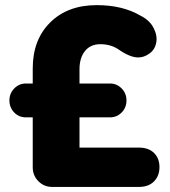

<svg xmlns="http://www.w3.org/2000/svg" viewBox="-20 -736 670 756"><path d="M413.1 -273.9H293V-154.8H526.9Q565.4 -154.8 586.7 -133.5Q607.9 -112.3 607.9 -78.1Q607.9 -43.9 586.7 -22Q565.4 0 526.9 0H185.1Q153.3 0 131.1 -22.5Q108.9 -44.9 108.9 -77.1V-273.9H82Q54.7 -273.9 35.9 -293.2Q17.1 -312.5 17.1 -340.8Q17.1 -368.2 36.1 -387.7Q55.2 -407.2 82 -407.2H108.9V-466.8Q108.9 -579.6 177.7 -647.7Q246.6 -715.8 360.8 -715.8Q463.4 -715.8 534.2 -673.8Q569.8 -655.8 585.2 -625.2Q600.6 -594.7 595 -567.1Q589.4 -539.6 567.9 -524.9Q547.4 -509.8 523.9 -509.8Q491.7 -509.8 445.8 -542Q415.5 -562 375 -562Q336.4 -562 314.7 -535.2Q293 -508.3 293 -462.9V-407.2H413.1Q439.9 -407.2 459 -387.7Q478 -368.2 478 -340.8Q478 -312.5 459.2 -293.2Q440.4 -273.9 413.1 -273.9Z"/></svg>

Font: LT Saeada
Style: Bold
Weight: 700
Designer: Daniel Lyons
Foundry: LyonsType
Version: Version 1.001